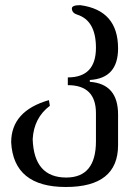

<svg xmlns="http://www.w3.org/2000/svg" viewBox="-20 -499 538 763"><path d="M241.7 244.1Q34.2 244.1 24.4 66.9Q24.4 -58.1 174.3 -101.1L178.2 -78.6Q114.7 -30.8 109.9 53.7Q114.7 206.5 243.2 206.5Q361.3 206.5 361.3 62.5V-49.3Q361.3 -160.6 249.5 -160.6V-191.4Q361.3 -191.4 361.3 -309.1Q361.3 -417.5 286.6 -440.9Q266.1 -447.3 265.6 -465.3Q265.6 -478.5 298.8 -478.5Q449.2 -458.5 449.2 -306.6Q449.2 -187.5 336.9 -181.2V-173.8Q449.2 -166 449.2 -43.9V77.6Q449.2 244.1 241.7 244.1Z"/></svg>

Font: Kelvinch
Style: Regular
Weight: 400
Designer: Paul James MIller
Foundry: High-Logic / Made with FontCreator
Version: Version 3.30 September 23, 2016